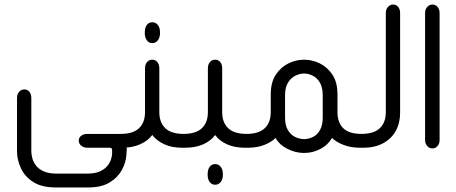

<svg xmlns="http://www.w3.org/2000/svg" viewBox="-20 -651 2011 846"><path d="M517 -61 537 0Q539 3 539 6Q539 9 538 14L537 31Q535 65 517 98Q499 131 463 153Q427 175 368 175H226Q164 175 126.5 151Q89 127 72 90Q55 53 55 16V-219Q55 -236 64.5 -246.5Q74 -257 87 -257Q101 -257 109.5 -246.5Q118 -236 118 -219V16Q118 28 122 44.5Q126 61 137.5 77Q149 93 171.5 103.5Q194 114 231 114H363Q399 114 420.5 104Q442 94 453.5 79.5Q465 65 469.5 50Q474 35 474 25V11Q474 0 464 0H365Q349 0 338 -9Q327 -18 327 -31Q327 -45 338 -53Q349 -61 365 -61Z M651 -461Q636 -461 627 -473.5Q618 -486 618 -504V-509Q618 -529 627 -541Q636 -553 651 -553Q666 -553 675.5 -541Q685 -529 685 -509V-504Q685 -486 675.5 -473.5Q666 -461 651 -461ZM795 -61V0H783Q737 0 703.5 -15.5Q670 -31 651 -56Q632 -31 598 -15.5Q564 0 518 0H506V-61H512Q566 -61 592.5 -86Q619 -111 619 -157V-350Q619 -367 628 -377.5Q637 -388 651 -388Q665 -388 673.5 -377.5Q682 -367 682 -350V-157Q682 -111 708.5 -86Q735 -61 789 -61Z M1072 -61V0H1060Q1014 0 980.5 -15Q947 -30 928 -56Q909 -30 875 -15Q841 0 795 0H783V-61H789Q843 -61 869.5 -86Q896 -111 896 -157V-350Q896 -367 905 -377.5Q914 -388 928 -388Q942 -388 950.5 -377.5Q959 -367 959 -350V-157Q959 -111 985.5 -86Q1012 -61 1066 -61ZM928 72Q943 72 952.5 84Q962 96 962 116V120Q962 139 952.5 151Q943 163 928 163Q913 163 904 151Q895 139 895 120V116Q895 96 904 84Q913 72 928 72Z M1579 -61V0H1567Q1527 0 1495 -12Q1463 -24 1443 -43Q1424 -11 1390.5 6Q1357 23 1320 23Q1283 23 1247.5 5.5Q1212 -12 1194 -43Q1175 -24 1143.5 -12Q1112 0 1072 0H1060V-61H1066Q1120 -61 1146.5 -86Q1173 -111 1173 -157V-235Q1173 -288 1195 -321.5Q1217 -355 1250.5 -371.5Q1284 -388 1320 -388Q1356 -388 1389.5 -371.5Q1423 -355 1445 -321.5Q1467 -288 1467 -235V-157Q1467 -111 1492.5 -86Q1518 -61 1573 -61ZM1402 -133V-231Q1402 -266 1389.5 -287Q1377 -308 1358 -317.5Q1339 -327 1320 -327Q1301 -327 1281.5 -317.5Q1262 -308 1249 -287Q1236 -266 1236 -231V-133Q1236 -98 1249 -77Q1262 -56 1281.5 -47Q1301 -38 1320 -38Q1339 -38 1358 -47Q1377 -56 1389.5 -77Q1402 -98 1402 -133Z M1567 0V-61H1573Q1627 -61 1653.5 -86Q1680 -111 1680 -157V-593Q1680 -610 1689.5 -620.5Q1699 -631 1712 -631Q1726 -631 1734.5 -620.5Q1743 -610 1743 -593V-154Q1743 -109 1724 -74.5Q1705 -40 1668.5 -20Q1632 0 1579 0Z M1853 -593Q1853 -610 1862.5 -620.5Q1872 -631 1885 -631Q1899 -631 1908 -620.5Q1917 -610 1917 -593V-35Q1917 -18 1908 -7.5Q1899 3 1885 3Q1872 3 1862.5 -7.5Q1853 -18 1853 -35Z"/></svg>

Font: Beiruti
Style: Regular
Weight: 400
Designer: Arlette Boutros
Foundry: Boutros
Version: Version 1.41